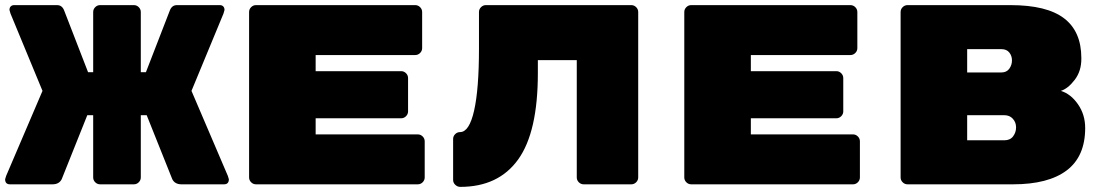

<svg xmlns="http://www.w3.org/2000/svg" viewBox="-33 -720 4303 750"><path d="M861 -20Q861 0 842 0H676Q650 0 640 -20L540 -270H517V-27Q517 -16 509 -8Q501 0 490 0H358Q347 0 339 -8Q331 -16 331 -27V-270H308L208 -20Q198 0 172 0H6Q-13 0 -13 -20Q-13 -21 -9 -33L133 -365L8 -667Q4 -679 4 -681Q4 -690 9 -695Q14 -700 22 -700H190Q210 -700 218 -678L311 -438H331V-673Q331 -684 339 -692Q347 -700 358 -700H490Q501 -700 509 -692Q517 -684 517 -673V-438H537L630 -678Q638 -700 658 -700H826Q834 -700 839 -695Q844 -690 844 -681Q844 -679 840 -667L715 -365L857 -33Q861 -21 861 -20Z M1626 -168V-27Q1626 -16 1618 -8Q1610 0 1599 0H967Q956 0 948 -8Q940 -16 940 -27V-673Q940 -684 948 -692Q956 -700 967 -700H1589Q1600 -700 1608 -692Q1616 -684 1616 -673V-532Q1616 -521 1608 -513Q1600 -505 1589 -505H1200V-442H1534Q1545 -442 1553 -434Q1561 -426 1561 -415V-285Q1561 -274 1553 -266Q1545 -258 1534 -258H1200V-195H1599Q1610 -195 1618 -187Q1626 -179 1626 -168Z M1737 -17V-177Q1737 -188 1745 -196Q1753 -204 1764 -204Q1800 -204 1819 -288Q1838 -372 1838 -531V-673Q1838 -684 1846 -692Q1854 -700 1865 -700H2433Q2444 -700 2452 -692Q2460 -684 2460 -673V-27Q2460 -16 2452 -8Q2444 0 2433 0H2247Q2236 0 2228 -8Q2220 -16 2220 -27V-485H2068V-434Q2068 -204 1991 -97Q1914 10 1765 10Q1754 10 1745.5 2Q1737 -6 1737 -17Z M3326 -168V-27Q3326 -16 3318 -8Q3310 0 3299 0H2667Q2656 0 2648 -8Q2640 -16 2640 -27V-673Q2640 -684 2648 -692Q2656 -700 2667 -700H3289Q3300 -700 3308 -692Q3316 -684 3316 -673V-532Q3316 -521 3308 -513Q3300 -505 3289 -505H2900V-442H3234Q3245 -442 3253 -434Q3261 -426 3261 -415V-285Q3261 -274 3253 -266Q3245 -258 3234 -258H2900V-195H3299Q3310 -195 3318 -187Q3326 -179 3326 -168Z M4206 -220Q4206 -109 4134 -54.5Q4062 0 3924 0H3512Q3501 0 3493 -8Q3485 -16 3485 -27V-673Q3485 -684 3493 -692Q3501 -700 3512 -700H3914Q4056 -700 4123.5 -648.5Q4191 -597 4191 -493V-490Q4191 -442 4165 -408Q4139 -374 4111 -365Q4150 -353 4178 -312.5Q4206 -272 4206 -220ZM3879 -528H3745V-437H3879Q3899 -437 3909.5 -451.5Q3920 -466 3920 -484Q3920 -502 3909.5 -515Q3899 -528 3879 -528ZM3890 -172Q3913 -172 3924.5 -187.5Q3936 -203 3936 -222V-223Q3936 -242 3923.5 -256Q3911 -270 3890 -270H3745V-172Z"/></svg>

Font: Rubik Mono One
Style: Regular
Weight: 400
Designer: Hubert and Fischer with Elvire Volk Leonovitch (Cyrillic Expansion: Cyreal)
Foundry: Hubert and Fischer with Elvire Volk Leonovitch
Version: Version 2.000